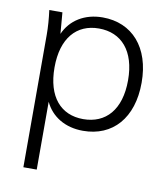

<svg xmlns="http://www.w3.org/2000/svg" viewBox="-82 -579 754 864"><g transform="rotate(10 295.5 -147.0)"><path d="M83 -389V216H144V-94C174 -30 237 8 318 8C454 8 541 -89 541 -251C541 -412 453 -510 318 -510C236 -510 172 -470 143 -404L135 -501H75C80 -463 83 -425 83 -389ZM310 -44C208 -44 143 -116 143 -251C143 -385 208 -458 310 -458C413 -458 479 -385 479 -251C479 -116 413 -44 310 -44Z"/></g></svg>

Font: Poppy and Pepper Light
Style: Regular
Weight: 300
Designer: Thy Ha
Foundry: Thy Ha
Version: Version 0.001;Glyphs 3.2 (3227)